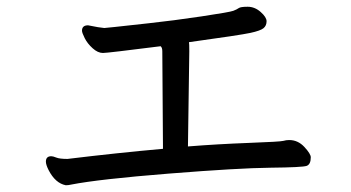

<svg xmlns="http://www.w3.org/2000/svg" viewBox="-20 -631 1040 569"><path d="M175 -82Q144 -88 124 -127Q116 -143 116 -152Q116 -168 132 -168Q137 -168 147 -164Q157 -160 180 -160Q328 -178 463 -190L461 -479Q461 -490 456 -494Q298 -474 285 -474Q270 -474 254.5 -488Q239 -502 231 -518Q223 -534 223 -540Q223 -556 241 -556Q275 -549 289 -548Q293 -548 319.5 -551Q346 -554 420 -562Q494 -570 577.5 -582.5Q661 -595 671.5 -599Q682 -603 687.5 -607Q693 -611 714 -611Q735 -611 752.5 -595.5Q770 -580 770 -568Q770 -555 761 -547.5Q752 -540 722 -533.5Q692 -527 540 -506Q541 -504 541 -479L537 -197Q624 -204 717.5 -207.5Q811 -211 819.5 -213.5Q828 -216 837 -216Q863 -216 882 -195.5Q901 -175 901 -165Q901 -144 889 -139.5Q877 -135 782 -134Q687 -133 480 -116.5Q273 -100 191 -84Q183 -82 175 -82Z"/></svg>

Font: ToneOZ-Pinyin-WenKai-Medium
Style: Medium
Weight: 700
Designer: Fontworks Inc.
Foundry: ToneOZ
Version: Version 0.240331